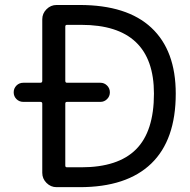

<svg xmlns="http://www.w3.org/2000/svg" viewBox="-20 -775 765 774"><path d="M600.6 -397.5Q600.6 -674.8 307.6 -674.8H250Q243.2 -674.8 243.2 -668V-449.2Q243.2 -441.4 250 -441.4H384.8Q400.4 -441.4 411.6 -430.2Q422.9 -418.9 422.9 -402.8Q422.9 -386.7 411.6 -375.5Q400.4 -364.3 384.8 -364.3H250Q243.2 -364.3 243.2 -357.4V-107.4Q243.2 -100.6 250 -100.6H307.6Q456.1 -100.6 528.3 -172.9Q600.6 -245.1 600.6 -397.5ZM74.2 -364.3Q57.6 -364.3 46.4 -375.5Q35.2 -386.7 35.2 -402.8Q35.2 -418.9 46.4 -430.2Q57.6 -441.4 74.2 -441.4H142.6Q150.4 -441.4 150.4 -449.2V-697.3Q150.4 -720.7 167.5 -737.8Q184.6 -754.9 208 -754.9H300.8Q492.2 -754.9 590.3 -663.1Q688.5 -571.3 688.5 -397.5Q688.5 -210.9 589.8 -115.7Q491.2 -20.5 300.8 -20.5H208Q184.6 -20.5 167.5 -37.6Q150.4 -54.7 150.4 -78.1V-357.4Q150.4 -364.3 142.6 -364.3Z"/></svg>

Font: Gen Jyuu Gothic P Regular
Style: Regular
Weight: 400
Designer: [Source Han Sans]
Ryoko NISHIZUKA  (kana & ideographs); Paul D. Hunt (Latin, Greek & Cyrillic); Wenlong ZHANG  (bopomofo
Version: Version 1.002.20150607